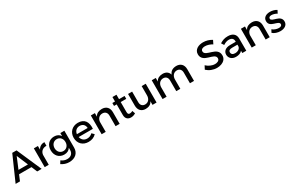

<svg xmlns="http://www.w3.org/2000/svg" viewBox="264 -2607 7199 4702"><g transform="rotate(-30 3863.0 -256.0)"><path d="M310 -700H431L737 0H611L543 -162H192L124 0H1ZM501 -262 367 -581 233.5 -262Z M823 -531H938V-425.5Q965 -479.5 1011.5 -507Q1058 -534.5 1122 -535V-431Q1082 -432.5 1049.5 -422Q1017 -411.5 993.2 -391Q969.5 -370.5 955.5 -341.8Q941.5 -313 938 -278V0H823Z M1686 -53Q1686 5 1666.2 51.2Q1646.5 97.5 1610.5 129.8Q1574.5 162 1523.5 179.5Q1472.5 197 1410 197Q1347.5 197 1292.8 178.5Q1238 160 1189 127L1238 48Q1275.5 76.5 1315.8 91.8Q1356 107 1405 107Q1443 107 1473.8 96Q1504.5 85 1526.2 64.5Q1548 44 1560 15Q1572 -14 1572 -50V-115Q1544.5 -71 1500.2 -48Q1456 -25 1396 -25Q1342 -25 1297.8 -43.8Q1253.5 -62.5 1222 -96.5Q1190.5 -130.5 1173.2 -177.8Q1156 -225 1156 -282Q1156 -338 1173 -384.2Q1190 -430.5 1221 -464Q1252 -497.5 1295.5 -516Q1339 -534.5 1392 -535Q1453.5 -535.5 1498.8 -512.2Q1544 -489 1572 -445V-531H1686ZM1419 -447Q1385 -447 1356.5 -434.5Q1328 -422 1307.8 -399.8Q1287.5 -377.5 1276 -346.8Q1264.5 -316 1264 -279Q1264.5 -242.5 1275.8 -211.5Q1287 -180.5 1307.2 -158.2Q1327.5 -136 1356 -123.5Q1384.5 -111 1419 -111Q1453 -111 1481 -123.5Q1509 -136 1529.2 -158.2Q1549.5 -180.5 1560.8 -211.5Q1572 -242.5 1572 -279Q1572 -316 1560.8 -347Q1549.5 -378 1529.2 -400.2Q1509 -422.5 1481 -434.8Q1453 -447 1419 -447Z M1911.5 -222Q1918 -190 1932.8 -164.5Q1947.5 -139 1969 -121Q1990.5 -103 2017.8 -93.5Q2045 -84 2077 -84Q2121 -84 2159.2 -100Q2197.5 -116 2227 -147L2288 -86Q2249 -43 2193.2 -19.5Q2137.5 4 2068 4Q2006.5 4 1956.2 -15.5Q1906 -35 1870.5 -70.5Q1835 -106 1815.5 -155.5Q1796 -205 1796 -265Q1796 -325 1815.8 -374.5Q1835.5 -424 1871.2 -459.5Q1907 -495 1956.5 -514.8Q2006 -534.5 2065 -535Q2135 -535 2184.8 -513Q2234.5 -491 2265 -450.5Q2295.5 -410 2307.5 -352Q2319.5 -294 2314 -222ZM2066 -447Q2034.5 -447 2007.5 -437Q1980.5 -427 1960.2 -408.2Q1940 -389.5 1926.8 -363.2Q1913.5 -337 1909 -304H2214Q2212.5 -337.5 2201.5 -364Q2190.5 -390.5 2171.2 -409Q2152 -427.5 2125.2 -437.2Q2098.5 -447 2066 -447Z M2828 -300Q2828 -331 2819.2 -355.8Q2810.5 -380.5 2794 -397.8Q2777.5 -415 2753.8 -424Q2730 -433 2700 -433Q2667 -432.5 2640.5 -421.2Q2614 -410 2594.8 -390Q2575.5 -370 2563.8 -342.8Q2552 -315.5 2549 -283V0H2434V-531H2549V-429.5Q2577.5 -485 2627.2 -509.8Q2677 -534.5 2745 -535Q2791.5 -535 2828.2 -520.8Q2865 -506.5 2890.5 -480Q2916 -453.5 2929.5 -415.5Q2943 -377.5 2943 -330V0H2828Z M3232 -531H3389V-449H3232V-168Q3232 -146.5 3235.8 -132.2Q3239.5 -118 3247 -109.5Q3254.5 -101 3265 -97.5Q3275.5 -94 3289 -94Q3307 -94 3326.2 -100Q3345.5 -106 3369 -118L3398 -35Q3366.5 -15.5 3333.8 -5.2Q3301 5 3267 5Q3237 5 3210 -3.5Q3183 -12 3162.5 -30.5Q3142 -49 3130 -78Q3118 -107 3118 -148V-449H3043V-531H3118V-657H3232Z M3602 -231Q3602 -168.5 3635 -133.2Q3668 -98 3726 -98Q3760.5 -99 3787.8 -112.2Q3815 -125.5 3833.8 -148.8Q3852.5 -172 3862.2 -203Q3872 -234 3872 -270V-531H3987V0H3872V-103.5Q3845 -47 3796.5 -21.8Q3748 3.5 3682 4Q3636.5 4 3600.2 -10.2Q3564 -24.5 3538.8 -51Q3513.5 -77.5 3500.2 -115.5Q3487 -153.5 3487 -201V-531H3602Z M4544 -300Q4544 -363.5 4511 -398.8Q4478 -434 4419 -434Q4384.5 -433 4357 -419.5Q4329.5 -406 4310.5 -383Q4291.5 -360 4281.2 -329Q4271 -298 4271 -262V0H4157V-531H4271V-429Q4299 -484.5 4348.2 -509.5Q4397.5 -534.5 4464 -535Q4535.5 -535 4582.8 -501.5Q4630 -468 4648.5 -407Q4674 -474.5 4726.2 -504.5Q4778.5 -534.5 4851 -535Q4897 -535 4933 -520.8Q4969 -506.5 4994.2 -480Q5019.5 -453.5 5032.8 -415.5Q5046 -377.5 5046 -330V0H4931V-300Q4931 -363.5 4897.5 -398.8Q4864 -434 4805 -434Q4771 -433 4743.8 -419.5Q4716.5 -406 4697.8 -383Q4679 -360 4669 -329Q4659 -298 4659 -262V0H4544Z M5903 -538Q5858 -566 5804.8 -584Q5751.5 -602 5698 -602Q5679.5 -602 5659.2 -598.5Q5639 -595 5622.2 -586Q5605.5 -577 5594.8 -562Q5584 -547 5584 -524Q5584 -494 5600.2 -474.5Q5616.5 -455 5643 -441.2Q5669.5 -427.5 5703.2 -417.2Q5737 -407 5772.5 -395.5Q5808 -384 5841.8 -369.2Q5875.5 -354.5 5902 -332Q5928.5 -309.5 5944.8 -276.5Q5961 -243.5 5961 -196Q5961 -160 5950.2 -131Q5939.5 -102 5920.5 -79.5Q5901.5 -57 5876 -40.5Q5850.5 -24 5821 -13.5Q5791.5 -3 5760 2Q5728.5 7 5697 7Q5657.5 7 5618.8 -0.5Q5580 -8 5543.5 -22.2Q5507 -36.5 5473.5 -57.5Q5440 -78.5 5411 -105L5462 -202Q5485.5 -180.5 5513 -161.5Q5540.5 -142.5 5571 -128.8Q5601.5 -115 5634 -107Q5666.5 -99 5699 -99Q5721 -99 5744 -103.2Q5767 -107.5 5786.2 -118Q5805.5 -128.5 5817.8 -146Q5830 -163.5 5830 -190Q5830 -220.5 5813.8 -240.5Q5797.5 -260.5 5771 -274.2Q5744.5 -288 5710.5 -298Q5676.5 -308 5641 -319Q5605.5 -330 5571.5 -344.2Q5537.5 -358.5 5511 -380.8Q5484.5 -403 5468.2 -435.5Q5452 -468 5452 -515Q5452 -567.5 5475 -604.5Q5498 -641.5 5534.5 -664.8Q5571 -688 5616.5 -698.5Q5662 -709 5707 -709Q5771 -709 5834.8 -690.8Q5898.5 -672.5 5952 -637Z M6411 -64Q6382.5 -29.5 6338 -12.2Q6293.5 5 6235 5Q6192 5 6157.2 -7.8Q6122.5 -20.5 6098.2 -42.8Q6074 -65 6061 -95Q6048 -125 6048 -160Q6048 -196 6061.5 -225.2Q6075 -254.5 6100.5 -275.5Q6126 -296.5 6163.5 -307.8Q6201 -319 6249 -319H6410V-337Q6410 -389 6378.2 -418Q6346.5 -447 6283 -447Q6244.5 -447 6205.2 -433Q6166 -419 6126 -392L6079 -466Q6107 -483 6132 -495.8Q6157 -508.5 6183.5 -517.2Q6210 -526 6240 -530.5Q6270 -535 6308 -535Q6359.5 -535 6399.2 -522.2Q6439 -509.5 6466.5 -485.5Q6494 -461.5 6508.2 -427Q6522.5 -392.5 6523 -349L6524 0H6411ZM6259 -83Q6289.5 -83 6316 -91Q6342.5 -99 6362.8 -113Q6383 -127 6395.5 -146.5Q6408 -166 6410.5 -188.5V-237H6266Q6209.5 -237 6182.8 -220Q6156 -203 6156 -164Q6156 -127 6183.2 -105Q6210.5 -83 6259 -83Z M7072 -300Q7072 -331 7063.2 -355.8Q7054.5 -380.5 7038 -397.8Q7021.5 -415 6997.8 -424Q6974 -433 6944 -433Q6911 -432.5 6884.5 -421.2Q6858 -410 6838.8 -390Q6819.5 -370 6807.8 -342.8Q6796 -315.5 6793 -283V0H6678V-531H6793V-429.5Q6821.5 -485 6871.2 -509.8Q6921 -534.5 6989 -535Q7035.5 -535 7072.2 -520.8Q7109 -506.5 7134.5 -480Q7160 -453.5 7173.5 -415.5Q7187 -377.5 7187 -330V0H7072Z M7644 -402Q7608.5 -423 7567.5 -435.5Q7526.5 -448 7491 -448Q7474 -448 7459.8 -445Q7445.5 -442 7435 -435.2Q7424.5 -428.5 7418.8 -417.8Q7413 -407 7413 -392Q7413 -373 7425.2 -360.5Q7437.5 -348 7457.2 -339Q7477 -330 7502.5 -322.8Q7528 -315.5 7554.5 -306.8Q7581 -298 7606.2 -286.5Q7631.5 -275 7651.2 -257.2Q7671 -239.5 7683 -214Q7695 -188.5 7695 -152Q7695 -111.5 7678.2 -82Q7661.5 -52.5 7633.2 -33.5Q7605 -14.5 7568 -5.2Q7531 4 7491 4Q7462 4 7432.2 -0.8Q7402.5 -5.5 7374.8 -15Q7347 -24.5 7322 -38.2Q7297 -52 7277 -70L7318 -148Q7335.5 -132.5 7357.2 -120.2Q7379 -108 7402.5 -99.5Q7426 -91 7450.2 -86.5Q7474.5 -82 7496 -82Q7514.5 -82 7530.2 -85.5Q7546 -89 7557.8 -96.2Q7569.5 -103.5 7576.2 -115Q7583 -126.5 7583 -142Q7583 -163 7571 -176.8Q7559 -190.5 7539.2 -200.2Q7519.5 -210 7494.5 -217.5Q7469.5 -225 7443.2 -233.5Q7417 -242 7392 -253Q7367 -264 7347.2 -281Q7327.5 -298 7315.8 -323Q7304 -348 7304 -384Q7304 -424.5 7320.2 -453.2Q7336.5 -482 7363.8 -500.5Q7391 -519 7426.5 -527.5Q7462 -536 7500 -536Q7525 -536 7550.5 -532.2Q7576 -528.5 7600 -521.8Q7624 -515 7646 -505.2Q7668 -495.5 7686 -483Z"/></g></svg>

Font: Argentum Sans
Style: Regular
Weight: 400
Designer: Julieta Ulanovsky, Owen Earl, Chris M. Simpson, Rasmus Andersson, Cristiano Sobral
Foundry: The Argentum Sans Project Authors
Version: Version 3.135; ttfautohint (v1.8.4.7-5d5b-dirty)